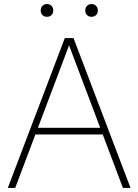

<svg xmlns="http://www.w3.org/2000/svg" viewBox="-20 -928 683 948"><path d="M18.5 0 300 -740H343L624.5 0H587L315 -720H327L55 0ZM142 -264 152 -297H491L501 -264ZM432 -845Q418.5 -845 409.8 -853.5Q401 -862 401 -876Q401 -890.5 409.8 -899.2Q418.5 -908 432 -908Q445.5 -908 454.2 -899.2Q463 -890.5 463 -876Q463 -862 454.2 -853.5Q445.5 -845 432 -845ZM212 -845Q198.5 -845 189.8 -853.5Q181 -862 181 -876Q181 -890.5 189.8 -899.2Q198.5 -908 212 -908Q225.5 -908 234.2 -899.2Q243 -890.5 243 -876Q243 -862 234.2 -853.5Q225.5 -845 212 -845Z"/></svg>

Font: Encode Sans SC Thin
Style: Regular
Weight: 250
Designer: Multiple Designers
Foundry: Impallari Type
Version: Version 3.002